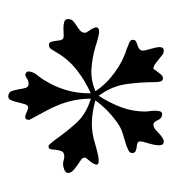

<svg xmlns="http://www.w3.org/2000/svg" viewBox="4 -741 415 463"><g transform="rotate(-90 211.5 -509.5)"><path d="M212 -479Q195 -453 184.5 -425Q174 -397 174 -366Q174 -363 175 -356Q176 -349 176 -342.5Q176 -336 174.5 -331Q173 -326 167 -326Q158 -326 153.5 -336Q149 -346 144 -347Q136 -348 127 -339Q118 -330 112 -326Q106 -322 102 -322Q94 -322 93 -329.5Q92 -337 94 -346Q96 -355 99 -364.5Q102 -374 102 -379Q102 -384 97.5 -385.5Q93 -387 88 -387.5Q83 -388 78.5 -390Q74 -392 74 -398Q74 -404 80 -407Q86 -410 91 -412Q108 -417 122.5 -421.5Q137 -426 151 -437Q180 -458 201 -487Q172 -495 147 -495.5Q122 -496 94 -487Q86 -485 75 -482Q64 -479 56 -479Q46 -479 46 -483.5Q46 -488 49.5 -493.5Q53 -499 58 -504.5Q63 -510 63 -513Q63 -518 57 -522Q51 -526 44.5 -530.5Q38 -535 32 -540.5Q26 -546 26 -553Q26 -559 34 -562Q42 -565 47 -565Q52 -565 56.5 -563.5Q61 -562 66 -562Q75 -562 78 -568Q81 -574 81.5 -581Q82 -588 83 -594Q84 -600 90 -600Q93 -600 97 -595Q101 -590 103 -588Q124 -558 146 -533.5Q168 -509 205 -498Q205 -520 201 -539Q197 -558 190 -575.5Q183 -593 173.5 -610Q164 -627 154 -646Q154 -654 157.5 -655.5Q161 -657 165.5 -655.5Q170 -654 175.5 -651.5Q181 -649 184 -649Q189 -649 191.5 -656.5Q194 -664 196 -673Q198 -682 201 -689.5Q204 -697 210 -697Q220 -697 223 -689.5Q226 -682 227.5 -672.5Q229 -663 231 -655.5Q233 -648 241 -648Q248 -648 253.5 -652Q259 -656 264 -656Q272 -653 270.5 -645.5Q269 -638 266 -633Q262 -627 257.5 -621.5Q253 -616 249 -609Q218 -559 218 -502V-498Q249 -512 275 -532.5Q301 -553 318 -583Q321 -588 324.5 -593.5Q328 -599 335 -599Q340 -599 341.5 -595Q343 -591 344 -585.5Q345 -580 345.5 -574.5Q346 -569 349 -566Q351 -563 359 -563.5Q367 -564 375.5 -564Q384 -564 390.5 -562Q397 -560 397 -553Q397 -545 392 -540.5Q387 -536 380.5 -532Q374 -528 369 -523.5Q364 -519 364 -512Q364 -509 368 -503.5Q372 -498 375 -492Q378 -486 376.5 -482Q375 -478 365 -478Q361 -478 348 -481.5Q335 -485 330 -487Q302 -495 276 -496.5Q250 -498 223 -487Q240 -461 268 -440.5Q296 -420 326 -411Q330 -409 338.5 -406Q347 -403 347 -397Q347 -391 343 -389Q339 -387 334 -385.5Q329 -384 325 -381Q321 -378 321 -372Q321 -368 323.5 -359.5Q326 -351 328 -343Q330 -335 329 -328.5Q328 -322 321 -322Q315 -322 310 -326Q305 -330 299.5 -334.5Q294 -339 288.5 -343Q283 -347 277 -347Q276 -346 276 -346L275 -344Q272 -340 266 -332Q260 -324 255 -324Q248 -324 246.5 -330Q245 -336 245 -341Q245 -379 240 -413.5Q235 -448 212 -479Z"/></g></svg>

Font: EIisabethische
Style: Book
Weight: 400
Designer: Salychow
Version: Version 1.3